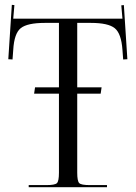

<svg xmlns="http://www.w3.org/2000/svg" viewBox="-20 -780 565 800"><path d="M403.3 -416 399.4 -389.6H301.8V-60.5Q301.8 -25.4 310.1 -17.1Q318.4 -8.8 353.5 -8.8H425.8V0H99.6V-8.8H173.8Q209 -8.8 217.3 -17.1Q225.6 -25.4 225.6 -60.5V-389.6H122.1L126 -416H225.6V-684.6H167Q93.8 -684.6 66.4 -662.6Q39.1 -640.6 35.2 -572.3L32.2 -532.2L14.6 -533.2L29.3 -759.8L40 -758.8L35.2 -702.1H490.2L485.4 -757.8L496.1 -758.8L510.7 -533.2L493.2 -532.2L490.2 -572.3Q485.4 -640.6 458 -662.6Q430.7 -684.6 358.4 -684.6H301.8V-416Z"/></svg>

Font: FoglihtenNo07
Style: Regular
Weight: 500
Designer: gluk (gluksza@wp.pl)
Foundry: gluk (gluksza@wp.pl)
Version: Version 0.871